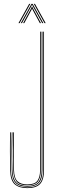

<svg xmlns="http://www.w3.org/2000/svg" viewBox="-20 -963 302 988"><path d="M120.5 5Q78.2 5 55.9 -14.6Q33.5 -34.2 32.2 -88Q31.2 -137.2 31.1 -185.6Q31 -234 32.5 -282.2H36.5Q35 -235.2 35.1 -187.5Q35.2 -139.8 36.2 -88.2Q37.5 -38.2 57.9 -18.6Q78.2 1 120.5 1Q164.5 1 183.5 -19.8Q202.5 -40.5 202.5 -88V-800H206.5V-88Q206.5 -38.2 186.6 -16.6Q166.8 5 120.5 5ZM120.5 -2.2Q80.5 -2.2 61 -21.2Q41.5 -40.2 40.2 -88.2Q39.2 -136.2 39.1 -185.8Q39 -235.2 40.5 -282.2H44.2Q43 -239.5 42.8 -189.5Q42.5 -139.5 44 -88.2Q45.2 -44 63 -25.2Q80.8 -6.5 120.2 -6.5Q163.5 -6.5 178.9 -27.2Q194.2 -48 194.2 -87V-800H198.5V-88Q198.5 -42.5 180.4 -22.4Q162.2 -2.2 120.5 -2.2ZM120.2 -10Q79.2 -10 64.4 -29.9Q49.5 -49.8 48.2 -87.2Q47.2 -126 46.9 -156Q46.5 -186 46.9 -215.5Q47.2 -245 48.2 -282.2H52.2Q51 -239.5 50.8 -189.5Q50.5 -139.5 52 -88.2Q53.2 -45.8 70.5 -29.9Q87.8 -14 120.2 -14Q158.8 -14 172.5 -32.9Q186.2 -51.8 186.2 -87V-800H190.2V-87Q190.2 -50 175.8 -30Q161.2 -10 120.2 -10ZM75 -844 130 -943H136L81 -844ZM87 -844 142 -943H148L203 -844H197L150 -929.2L146 -937.5H144L140 -929.2L93 -844ZM209 -844 154 -943H160L215 -844ZM99 -844 139 -917.8 144 -928.8H146L151 -917.8L191 -844H185L147.5 -913.2L146 -918H144L142.5 -913.2L105 -844Z"/></svg>

Font: Big Shoulders Inline Display Thin
Style: Regular
Weight: 100
Designer: Patric King
Foundry: XO Type Co
Version: Version 1.000